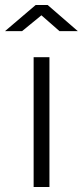

<svg xmlns="http://www.w3.org/2000/svg" viewBox="-43 -745 330 765"><path d="M194 -621H267L147 -725H99L-23 -621H45L122 -684ZM154 -517H91V0H154Z"/></svg>

Font: United Sans ExtraLight
Style: Regular
Weight: 200
Designer: Pablo Impallari, Rodrigo Fuenzalida (Modified by Dan O. Williams)
Version: Version 1.000;PS 001.000;hotconv 1.0.88;makeotf.lib2.5.64775